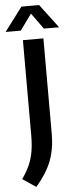

<svg xmlns="http://www.w3.org/2000/svg" viewBox="-105 -982 473 1190"><g transform="rotate(-5 131.5 -387.0)"><path d="M71.5 173.5 -12 117.5Q17.5 76 34.8 37Q52 -2 59.8 -46.2Q67.5 -90.5 67.5 -148V-740H195V-145.5Q195 -52.5 167 21Q139 94.5 71.5 173.5ZM-35 -800 76.5 -948H186.5L298 -800H203.5L131.5 -899.5L59.5 -800Z"/></g></svg>

Font: Encode Sans SemiCondensed SemiCondensed SemiBold
Style: Regular
Weight: 600
Width: 4
Designer: Multiple Designers
Foundry: Impallari Type
Version: Version 3.000; ttfautohint (v1.8.3) -l 8 -r 50 -G 200 -x 14 